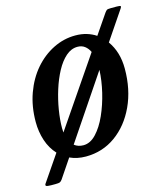

<svg xmlns="http://www.w3.org/2000/svg" viewBox="-140 -690 750 866"><g transform="rotate(-15 235.0 -257.0)"><path d="M-2 -198.5Q-2 -271 20 -331.8Q42 -392.5 80.2 -436.8Q118.5 -481 167.8 -505.5Q217 -530 271 -530Q299.5 -530 323.5 -522.8Q347.5 -515.5 367 -502.5L429.5 -594Q435 -601.5 439 -604.5Q443 -607.5 458.5 -607.5H486Q501.5 -607.5 503.5 -604.5Q505.5 -601.5 500.5 -594.5L409.5 -460Q448.5 -405.5 448.5 -328Q448.5 -231 413 -154.5Q377.5 -78 316.2 -34Q255 10 177 10Q136 10 102.5 -5.5L43.5 82Q37.5 90 32.5 92.2Q27.5 94.5 11.5 94.5H-8.5Q-28 94.5 -32 90.8Q-36 87 -29.5 78.5L52.5 -41.5Q25 -71 11.5 -112Q-2 -153 -2 -198.5ZM105.5 -141Q105.5 -130.5 106.5 -121L323.5 -439Q315 -457 301 -467.5Q287 -478 267.5 -478Q238 -478 213 -456Q188 -434 168.2 -397.2Q148.5 -360.5 134.5 -316Q120.5 -271.5 113 -225.8Q105.5 -180 105.5 -141ZM179.5 -42Q211.5 -42 239.2 -71.5Q267 -101 288 -148Q309 -195 321.8 -248.8Q334.5 -302.5 336.5 -352L137 -56Q154.5 -42 179.5 -42Z"/></g></svg>

Font: Besley* Narrow Medium
Style: Italic
Weight: 500
Width: 4
Italic angle: -13°
Designer: Owen Earl
Foundry: indestructible type*
Version: Version 3.000; ttfautohint (v1.8.3)